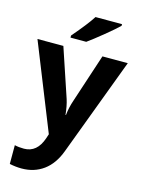

<svg xmlns="http://www.w3.org/2000/svg" viewBox="-145 -847 859 1168"><g transform="rotate(15 284.5 -263.0)"><path d="M109.9 240.2Q72.8 240.2 34.2 231.9V113.8Q60.1 120.1 92.8 120.1Q175.3 120.1 208 22.9L216.8 -3.9L0 -545.9H163.1L266.1 -238.8Q278.8 -199.2 284.2 -144H287.1Q292 -191.9 308.1 -238.8L409.2 -545.9H568.8L337.9 69.8Q306.6 154.3 248 197.3Q189.5 240.2 109.9 240.2ZM473.6 -766.1V-755.9Q448.7 -731 387.7 -681.2Q326.7 -631.3 291 -606H191.9V-619.1Q273.9 -714.4 306.6 -766.1Z"/></g></svg>

Font: OpenSansHebrew-Bold
Style: Bold
Weight: 700
Foundry: Ascender Corporation, Yanek Iontef
Version: Version 2.001;PS 002.001;hotconv 1.0.70;makeotf.lib2.5.58329